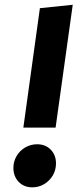

<svg xmlns="http://www.w3.org/2000/svg" viewBox="-20 -777 344 814"><path d="M149.1 -742.3 288.4 -756.8 215.7 -236H79ZM117 17.2Q81.2 17.2 59 -6.2Q36.8 -29.6 36.8 -65.3Q36.8 -92.2 50.1 -115Q63.3 -137.9 86.5 -151.6Q109.7 -165.4 137.5 -165.4Q172.3 -165.4 194.9 -142.7Q217.4 -119.9 217.4 -84.2Q217.4 -56.7 204.2 -33.8Q190.9 -11 168 3.1Q145.2 17.2 117 17.2Z"/></svg>

Font: Fira Sans Variable
Style: Italic
Weight: 397
Italic angle: -8°
Designer: Carrois Corporate & Edenspiekermann AG
Foundry: Carrois Corporate GbR & Edenspiekermann AG
Version: Version 4.202